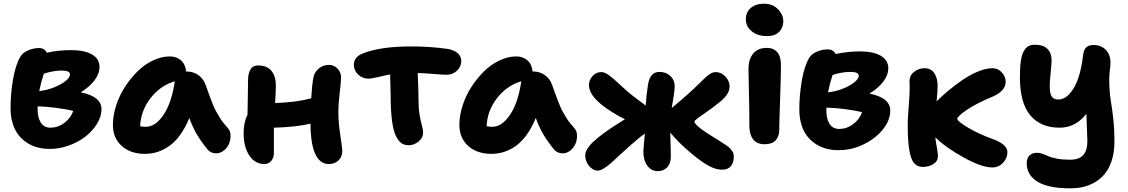

<svg xmlns="http://www.w3.org/2000/svg" viewBox="-20 -837 6122 1042"><path d="M251 -28.8Q181.2 -28.8 132.1 -58.8Q83 -88.9 60.1 -137.7Q37.1 -186.5 37.1 -249Q37.1 -325.2 50.5 -405Q64 -484.9 90.8 -529.8Q102.5 -550.3 131.6 -563.2Q160.6 -576.2 191.9 -576.2Q222.2 -576.2 233.9 -550.8Q294.4 -564.9 366.2 -564.9Q438.5 -564.9 479.2 -541.5Q520 -518.1 520 -474.1Q520 -437 492.9 -401.1Q465.8 -365.2 418 -335.9Q530.8 -313.5 530.8 -244.1Q530.8 -205.1 506.8 -165.8Q482.9 -126.5 444.6 -96.4Q406.2 -66.4 354.7 -47.6Q303.2 -28.8 251 -28.8ZM217.8 -437Q201.7 -387.7 192.9 -342.8Q230.5 -346.2 269.8 -361.3Q309.1 -376.5 334.5 -396.5Q359.9 -416.5 359.9 -433.1Q359.9 -454.1 314.9 -454.1Q270 -454.1 217.8 -437ZM184.1 -242.2Q184.1 -199.2 201.4 -171.6Q218.8 -144 253.9 -144Q294.4 -144 328.6 -169.4Q362.8 -194.8 377.9 -234.9Q342.8 -244.1 284.4 -251.7Q226.1 -259.3 184.1 -259.8Z M766.6 -2Q688.5 -2 640.6 -44.9Q592.8 -87.9 592.8 -159.2Q592.8 -209.5 609.9 -263.2Q627 -316.9 657.2 -364Q687.5 -411.1 725.6 -449Q763.7 -486.8 810.1 -508.8Q856.4 -530.8 901.4 -530.8Q938 -530.8 962.4 -509.3Q986.8 -487.8 989.7 -449.2H991.7Q1028.8 -449.2 1056.9 -429Q1085 -408.7 1095.7 -377Q1098.6 -368.2 1109.1 -339.4Q1119.6 -310.5 1123 -301.8Q1126.5 -293 1135.5 -270Q1144.5 -247.1 1151.1 -235.8Q1157.7 -224.6 1168.2 -206.1Q1178.7 -187.5 1190.9 -172.1Q1203.1 -156.7 1217.8 -140.1Q1230.5 -126 1231.2 -102.5Q1231.9 -79.1 1223.1 -57.6Q1214.4 -36.1 1195.3 -20.5Q1176.3 -4.9 1153.3 -4.9Q1123 -4.9 1105.5 -26.9Q1070.8 -69.8 1048.3 -107.9Q1025.9 -146 1007.3 -196.8Q985.8 -143.6 957.8 -105Q929.7 -66.4 898.2 -44.4Q866.7 -22.5 834.2 -12.2Q801.8 -2 766.6 -2ZM771.5 -148.9Q823.7 -148.9 867.7 -214.1Q911.6 -279.3 928.7 -396Q847.7 -371.6 795.4 -302.2Q743.2 -232.9 740.7 -151.9Q753.9 -148.9 771.5 -148.9Z M1414.1 53.2Q1364.3 53.2 1333.3 7.1Q1302.2 -39.1 1302.2 -115.2Q1302.2 -172.9 1323.2 -213.9Q1323.2 -224.6 1324.7 -296.6Q1326.2 -368.7 1326.2 -401.9Q1326.2 -437.5 1339.1 -459.7Q1352.1 -481.9 1380.4 -481.9Q1428.2 -481.9 1452.6 -453.1Q1477.1 -424.3 1477.1 -371.1Q1477.1 -346.2 1473.1 -277.8Q1585.4 -281.2 1668.9 -303.2Q1672.9 -374.5 1681.2 -418Q1687 -446.8 1710.7 -465.8Q1734.4 -484.9 1764.2 -484.9Q1792.5 -484.9 1811.8 -464.6Q1831.1 -444.3 1831.1 -417Q1831.1 -397.5 1823.7 -335.4Q1816.4 -273.4 1816.4 -226.1Q1816.4 -169.9 1826.9 -103Q1837.4 -36.1 1837.4 -15.1Q1837.4 13.7 1817.4 33.4Q1797.4 53.2 1765.1 53.2Q1737.8 53.2 1718 36.4Q1698.2 19.5 1686.8 -11.2Q1675.3 -42 1670.2 -80.3Q1665 -118.7 1665 -166Q1588.9 -147.5 1466.3 -144V-5.9Q1466.3 20 1451.7 36.6Q1437 53.2 1414.1 53.2Z M2198.2 -48.8Q2174.3 -48.8 2158.4 -60.3Q2142.6 -71.8 2129.4 -97.2Q2100.1 -155.8 2100.1 -320.8Q2100.1 -340.8 2097.2 -433.1Q2077.6 -429.7 2037.1 -419.9Q1996.6 -410.2 1978.5 -410.2Q1947.3 -410.2 1923.8 -432.4Q1900.4 -454.6 1900.4 -484.9Q1900.4 -528.3 1949.2 -546.9Q2043.9 -585 2210.4 -585Q2315.4 -585 2407.2 -571.8Q2442.4 -566.4 2462.9 -549.3Q2483.4 -532.2 2483.4 -504.9Q2483.4 -476.1 2460.2 -453.6Q2437 -431.2 2403.3 -431.2Q2389.2 -431.2 2334.5 -435.5Q2279.8 -439.9 2247.1 -440.9Q2251.5 -333.5 2251.5 -283.2Q2251.5 -243.7 2257.8 -210Q2264.2 -176.3 2270.3 -153.6Q2276.4 -130.9 2276.4 -118.2Q2276.4 -89.4 2251.7 -69.1Q2227.1 -48.8 2198.2 -48.8Z M2647 -2Q2568.8 -2 2521 -44.9Q2473.1 -87.9 2473.1 -159.2Q2473.1 -209.5 2490.2 -263.2Q2507.3 -316.9 2537.6 -364Q2567.9 -411.1 2606 -449Q2644 -486.8 2690.4 -508.8Q2736.8 -530.8 2781.7 -530.8Q2818.4 -530.8 2842.8 -509.3Q2867.2 -487.8 2870.1 -449.2H2872.1Q2909.2 -449.2 2937.3 -429Q2965.3 -408.7 2976.1 -377Q2979 -368.2 2989.5 -339.4Q3000 -310.5 3003.4 -301.8Q3006.8 -293 3015.9 -270Q3024.9 -247.1 3031.5 -235.8Q3038.1 -224.6 3048.6 -206.1Q3059.1 -187.5 3071.3 -172.1Q3083.5 -156.7 3098.1 -140.1Q3110.8 -126 3111.6 -102.5Q3112.3 -79.1 3103.5 -57.6Q3094.7 -36.1 3075.7 -20.5Q3056.6 -4.9 3033.7 -4.9Q3003.4 -4.9 2985.8 -26.9Q2951.2 -69.8 2928.7 -107.9Q2906.2 -146 2887.7 -196.8Q2866.2 -143.6 2838.1 -105Q2810.1 -66.4 2778.6 -44.4Q2747.1 -22.5 2714.6 -12.2Q2682.1 -2 2647 -2ZM2651.9 -148.9Q2704.1 -148.9 2748 -214.1Q2792 -279.3 2809.1 -396Q2728 -371.6 2675.8 -302.2Q2623.5 -232.9 2621.1 -151.9Q2634.3 -148.9 2651.9 -148.9Z M3224.6 88.9Q3197.8 88.9 3177 63.5Q3156.2 38.1 3156.2 6.8Q3156.2 -26.9 3200.2 -67.9Q3244.1 -108.9 3325.7 -161.1Q3335.9 -168 3351.3 -177.2Q3366.7 -186.5 3371.6 -189.9Q3342.8 -203.1 3306.6 -226.1Q3176.3 -304.7 3176.3 -376Q3176.3 -401.9 3195.6 -423.8Q3214.8 -445.8 3243.7 -445.8Q3261.7 -445.8 3285.9 -428Q3310.1 -410.2 3347.7 -374.8Q3385.3 -339.4 3410.6 -319.8Q3416 -315.9 3442.9 -295.2Q3469.7 -274.4 3484.4 -264.2Q3487.3 -319.8 3496.6 -376Q3506.8 -446.8 3558.6 -446.8Q3594.7 -446.8 3618.2 -424.6Q3641.6 -402.3 3641.6 -370.1Q3641.6 -359.4 3639.9 -344Q3638.2 -328.6 3636.2 -316.4Q3634.3 -304.2 3630.9 -283.2Q3627.4 -262.2 3625.5 -251Q3719.7 -328.6 3778.3 -387.2Q3781.2 -389.6 3789.3 -397.7Q3797.4 -405.8 3800.5 -408.7Q3803.7 -411.6 3810.8 -418.2Q3817.9 -424.8 3821.5 -427.5Q3825.2 -430.2 3831.5 -434.6Q3837.9 -439 3842.3 -440.9Q3846.7 -442.9 3852.1 -444.3Q3857.4 -445.8 3862.3 -445.8Q3894.5 -445.8 3917 -421.6Q3939.5 -397.5 3939.5 -368.2Q3939.5 -351.1 3931.6 -335Q3923.8 -318.8 3909.9 -304.9Q3896 -291 3878.4 -276.9Q3860.8 -262.7 3840.3 -247.6Q3838.9 -247.1 3838.1 -246.3Q3837.4 -245.6 3836.4 -244.9Q3835.4 -244.1 3834.5 -243.4Q3833.5 -242.7 3832.5 -242.2Q3821.3 -233.9 3805.4 -222.9Q3789.6 -211.9 3781.2 -206.1Q3772.9 -200.2 3764.4 -193.6Q3755.9 -187 3752.2 -183.3Q3748.5 -179.7 3748.5 -178.2Q3748.5 -155.8 3853.5 -91.8Q3861.8 -86.4 3880.4 -75Q3898.9 -63.5 3905.3 -59.3Q3911.6 -55.2 3924.3 -46.4Q3937 -37.6 3941.4 -32.5Q3945.8 -27.3 3952.1 -19.3Q3958.5 -11.2 3960.4 -3.7Q3962.4 3.9 3962.4 13.2Q3962.4 45.4 3946.5 64.7Q3930.7 84 3899.4 84Q3864.7 84 3826.7 63.2Q3788.6 42.5 3736.3 -1Q3665 -59.6 3617.7 -117.2Q3618.2 -102.5 3618.9 -72.3Q3619.6 -42 3620.1 -20Q3620.6 2 3620.6 14.2Q3620.6 49.8 3601.1 70.8Q3581.5 91.8 3549.3 91.8Q3515.6 91.8 3493.7 63Q3471.7 34.2 3471.7 -14.2Q3471.7 -26.4 3475.1 -60.3Q3478.5 -94.2 3479.5 -111.8Q3467.3 -103.5 3455.3 -94Q3443.4 -84.5 3425 -68.6Q3406.7 -52.7 3397.5 -44.9Q3377.4 -27.3 3346.4 1.7Q3315.4 30.8 3297.6 46.6Q3279.8 62.5 3259.3 75.7Q3238.8 88.9 3224.6 88.9Z M4142.1 -641.1Q4091.8 -641.1 4059.8 -667.2Q4027.8 -693.4 4027.8 -731.9Q4027.8 -772 4055.2 -794.4Q4082.5 -816.9 4127 -816.9Q4173.3 -816.9 4202.1 -787.1Q4231 -757.3 4231 -721.2Q4231 -688 4209 -664.6Q4187 -641.1 4142.1 -641.1ZM4129.9 -54.2Q4087.4 -54.2 4067.1 -81.1Q4046.9 -107.9 4046.9 -152.8Q4046.9 -249.5 4044.4 -340.1Q4042 -430.7 4042 -463.9Q4042 -513.7 4066.9 -545.4Q4091.8 -577.1 4142.1 -577.1Q4178.2 -577.1 4198 -554.2Q4217.8 -531.2 4218.3 -484.9Q4218.8 -449.2 4213.9 -306.4Q4209 -163.6 4209 -130.9Q4209 -96.2 4189.2 -75.2Q4169.4 -54.2 4129.9 -54.2Z M4317.9 -242.2Q4317.9 -318.4 4331.3 -398.2Q4344.7 -478 4371.6 -522.9Q4383.3 -543.5 4412.1 -556.2Q4440.9 -568.8 4472.7 -568.8Q4503.4 -568.8 4514.6 -543.9Q4584 -558.1 4647 -558.1Q4719.2 -558.1 4760 -534.4Q4800.8 -510.7 4800.8 -466.8Q4800.8 -429.7 4773.7 -394Q4746.6 -358.4 4698.7 -329.1Q4811.5 -306.6 4811.5 -236.8Q4811.5 -184.6 4771.7 -134.8Q4731.9 -85 4666.7 -53.5Q4601.6 -22 4531.7 -22Q4461.9 -22 4412.8 -52Q4363.8 -82 4340.8 -130.9Q4317.9 -179.7 4317.9 -242.2ZM4595.7 -446.8Q4549.3 -446.8 4498.5 -430.2Q4482.4 -380.9 4473.6 -335.9Q4511.2 -339.4 4550.5 -354.2Q4589.8 -369.1 4615.2 -389.2Q4640.6 -409.2 4640.6 -425.8Q4640.6 -446.8 4595.7 -446.8ZM4464.8 -234.9Q4464.8 -191.9 4482.2 -164.6Q4499.5 -137.2 4534.7 -137.2Q4575.2 -137.2 4609.4 -162.6Q4643.6 -188 4658.7 -228Q4623.5 -237.3 4565.2 -244.9Q4506.8 -252.4 4464.8 -252.9Z M4988.3 68.8Q4962.9 68.8 4946.3 53.7Q4929.7 38.6 4921.1 6.1Q4912.6 -26.4 4909.4 -66.2Q4906.2 -106 4906.2 -166Q4906.2 -189.9 4911.6 -259Q4917 -328.1 4917 -358.9Q4917 -364.3 4916.5 -377Q4916 -389.6 4916 -396Q4916 -428.7 4941.7 -447.8Q4967.3 -466.8 4997.1 -466.8Q5032.2 -466.8 5050.3 -440.4Q5068.4 -414.1 5068.4 -370.1Q5068.4 -339.8 5063 -287.1Q5089.4 -313.5 5123 -341.8Q5156.7 -370.1 5198.7 -399.7Q5240.7 -429.2 5285.6 -448Q5330.6 -466.8 5366.2 -466.8Q5396.5 -466.8 5417.2 -443.6Q5438 -420.4 5438 -393.1Q5438 -366.2 5417 -345Q5396 -323.7 5361.3 -310.1Q5321.3 -293.9 5285.2 -274.9Q5249 -255.9 5225.8 -240Q5202.6 -224.1 5189 -211.4Q5175.3 -198.7 5175.3 -192.9Q5175.3 -178.7 5234.4 -143.8Q5293.5 -108.9 5371.1 -81.1Q5447.3 -52.7 5447.3 -11.2Q5447.3 21 5423.6 46.4Q5399.9 71.8 5365.2 71.8Q5308.1 71.8 5210.2 17.8Q5112.3 -36.1 5056.2 -91.8Q5058.6 -67.9 5064.5 -35.4Q5070.3 -2.9 5070.3 8.8Q5070.3 37.6 5045.9 53.2Q5021.5 68.8 4988.3 68.8Z M5791 185.1Q5668 185.1 5610.1 148.7Q5552.2 112.3 5552.2 49.8Q5552.2 22 5566.7 7.1Q5581.1 -7.8 5608.4 -7.8Q5622.1 -7.8 5638.4 -2Q5654.8 3.9 5669.9 11Q5685.1 18.1 5715.8 23.9Q5746.6 29.8 5786.1 29.8Q5836.9 29.8 5859.1 4.4Q5881.3 -21 5881.3 -70.8Q5881.3 -87.4 5876 -219.2Q5816.9 -144 5731 -144Q5627.4 -144 5571.3 -211.4Q5515.1 -278.8 5515.1 -418.9Q5515.1 -472.7 5520.5 -507.8Q5525.9 -543 5537.4 -561.5Q5548.8 -580.1 5562.7 -587.2Q5576.7 -594.2 5597.2 -594.2Q5643.6 -594.2 5665.8 -570.3Q5688 -546.4 5687 -507.8Q5686.5 -487.8 5682.9 -452.1Q5679.2 -416.5 5677.7 -393.8Q5676.3 -371.1 5678.2 -346.4Q5680.2 -321.8 5691.2 -309.3Q5702.1 -296.9 5722.2 -296.9Q5757.8 -296.9 5786.6 -330.1Q5815.4 -363.3 5832.8 -415.8Q5850.1 -468.3 5857.4 -534.2Q5861.3 -565.9 5874.3 -579.3Q5887.2 -592.8 5916 -592.8Q5958 -592.8 5984.9 -562.5Q6011.7 -532.2 6005.4 -476.1Q5998 -422.9 6000.7 -368.9Q6003.4 -314.9 6009.5 -282Q6015.6 -249 6022 -190.9Q6028.3 -132.8 6028.3 -70.8Q6028.3 -6.8 6010.7 42.5Q5993.2 91.8 5961.2 122.6Q5929.2 153.3 5886.2 169.2Q5843.3 185.1 5791 185.1Z"/></svg>

Font: Shantell Sans Bouncy
Style: Bold
Weight: 700
Designer: Stephen Nixon, Anya Danilova, Shantell Martin
Foundry: Arrow Type
Version: Version 1.006;[9816181b4]